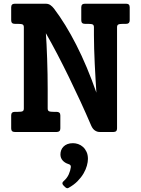

<svg xmlns="http://www.w3.org/2000/svg" viewBox="-20 -708 756 1030"><path d="M607.9 -19Q607.9 0 588.9 0H514.2Q501.5 0 489.5 -7.8Q477.5 -15.6 469.2 -34.2Q441.4 -99.1 411.4 -164.3Q381.3 -229.5 350.3 -293Q319.3 -356.4 288.1 -416.3Q256.8 -476.1 226.1 -529.8Q228 -505.9 229.7 -470Q231.4 -434.1 232.9 -393.3Q234.4 -352.5 235.1 -310.1Q235.8 -267.6 235.8 -230V-126Q235.8 -115.2 242.2 -111.6Q248.5 -107.9 270 -107.9H284.7Q293.5 -107.9 298.6 -103.3Q303.7 -98.6 303.7 -88.9V-19Q303.7 -9.3 298.6 -4.6Q293.5 0 284.7 0H59.1Q40 0 40 -19V-88.9Q40 -107.9 59.1 -107.9H74.2Q95.7 -107.9 101.8 -111.6Q107.9 -115.2 107.9 -126V-562Q107.9 -572.8 101.8 -576.4Q95.7 -580.1 74.2 -580.1H59.1Q40 -580.1 40 -599.1V-668.9Q40 -688 59.1 -688H225.1Q240.2 -688 250.7 -680.4Q261.2 -672.9 269.5 -662.1Q331.5 -580.6 389.4 -467Q447.3 -353.5 497.1 -210.9Q495.1 -242.7 492.7 -282.5Q490.2 -322.3 488.3 -363.8Q486.3 -405.3 485.1 -445.8Q483.9 -486.3 483.9 -520V-562Q483.9 -572.8 477.8 -576.4Q471.7 -580.1 450.2 -580.1H435.1Q416 -580.1 416 -599.1V-668.9Q416 -688 435.1 -688H657.2Q675.8 -688 675.8 -668.9V-599.1Q675.8 -580.1 657.2 -580.1H642.1Q621.1 -580.1 614.5 -576.4Q607.9 -572.8 607.9 -562ZM451.7 144.5Q451.7 160.6 446 181.2Q440.4 201.7 428 222.9Q415.5 244.1 395.8 264.2Q376 284.2 347.7 299.8Q342.3 303.2 337.4 301Q332.5 298.8 328.6 294.9L319.3 285.6Q309.1 273.9 321.3 263.7Q340.3 247.1 349.1 226.8Q357.9 206.5 359.9 189.5Q360.8 182.6 357.9 178.5Q355 174.3 346.7 171.9Q327.6 166 315.9 152.6Q304.2 139.2 304.2 120.6Q304.2 108.9 308.1 98.1Q312 87.4 320.3 78.9Q328.6 70.3 341.3 65.2Q354 60.1 371.6 60.1Q385.3 60.1 399.4 64.9Q413.6 69.8 425.3 80.3Q437 90.8 444.3 106.7Q451.7 122.6 451.7 144.5Z"/></svg>

Font: New Telegraph
Style: Bold
Weight: 700
Designer: Frank Baranowski
Foundry: Frank Baranowski
Version: Version 3.001